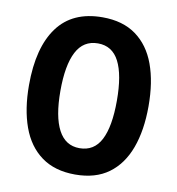

<svg xmlns="http://www.w3.org/2000/svg" viewBox="-82 -799 817 884"><g transform="rotate(10 326.5 -357.5)"><path d="M606 -358Q606 -245 575.5 -162.5Q545 -80 483.5 -35Q422 10 327 10Q232 10 169.5 -35.5Q107 -81 77 -164Q47 -247 47 -359Q47 -535 117 -630Q187 -725 327 -725Q422 -725 484 -680Q546 -635 576 -553Q606 -471 606 -358ZM194 -358Q194 -238 227 -175.5Q260 -113 326 -113Q394 -113 426 -175Q458 -237 458 -358Q458 -479 426 -541Q394 -603 327 -603Q259 -603 226.5 -540.5Q194 -478 194 -358Z"/></g></svg>

Font: Noto Sans Myanmar UI Condensed
Style: Bold
Weight: 700
Width: 3
Designer: Monotype Design Team
Foundry: Monotype Imaging Inc.
Version: Version 2.103; ttfautohint (v1.8.4.7-5d5b)